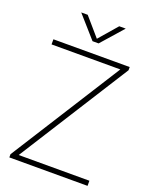

<svg xmlns="http://www.w3.org/2000/svg" viewBox="-170 -1036 893 1127"><g transform="rotate(20 276.0 -472.0)"><path d="M31.5 0V-20L475 -720.5L482 -708H37.5V-740H514V-720L70.5 -19.5L63.5 -32H520V0ZM257 -808 137 -944H177.5L282.5 -822.5H269.5L374.5 -944H415L295 -808Z"/></g></svg>

Font: Encode Sans SC Thin
Style: Regular
Weight: 250
Designer: Multiple Designers
Foundry: Impallari Type
Version: Version 3.002